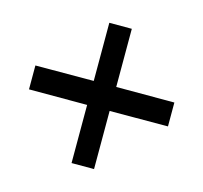

<svg xmlns="http://www.w3.org/2000/svg" viewBox="-105 -724 802 758"><g transform="rotate(-30 296.0 -345.0)"><path d="M229 -343 61 -511 130 -580 299 -412 467 -580 532 -515 364 -347 532 -179 463 -110 294 -278 126 -110 61 -175Z"/></g></svg>

Font: Cazoo Sans Medium
Style: Regular
Weight: 500
Designer: Jonathan Barnbrook, Julián Moncada
Foundry: Barnbrook Fonts
Version: Version 2.000;Glyphs 3.3 (3337)